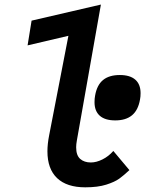

<svg xmlns="http://www.w3.org/2000/svg" viewBox="-20 -810 640 842"><path d="M188 -146.5Q188 -178.5 195.5 -216.5L280 -653L101 -611L118.5 -719.5L422.5 -790L317 -193.5Q314 -177 314 -164Q314 -128.5 331.8 -113Q349.5 -97.5 378.5 -97.5Q402.5 -97.5 429.2 -110.8Q456 -124 477 -148L547.5 -64Q523 -41 503 -26.5Q483 -12 445.8 -0.2Q408.5 11.5 354 11.5Q273 11.5 230.5 -28.8Q188 -69 188 -146.5ZM394.5 -362Q394.5 -378 397 -390.5Q405 -437 431.8 -459Q458.5 -481 505.5 -481Q550 -481 573.2 -460.8Q596.5 -440.5 596.5 -401.5Q596.5 -386 594 -373.5Q586 -327 559 -304.5Q532 -282 485.5 -282Q440.5 -282 417.5 -302.5Q394.5 -323 394.5 -362Z"/></svg>

Font: JuliaMono
Style: Bold Italic
Weight: 700
Italic angle: -9°
Monospace: yes
Designer: cormullion
Foundry: corm
Version: Version 0.057; ttfautohint (v1.8.4)